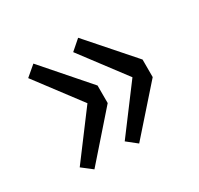

<svg xmlns="http://www.w3.org/2000/svg" viewBox="-99 -609 677 654"><g transform="rotate(-30 239.5 -282.0)"><path d="M100 -74 60 -105 192 -281 60 -456 100 -490 252 -316V-247ZM276 -74 237 -105 369 -281 237 -456 276 -490 429 -316V-247Z"/></g></svg>

Font: Noto Sans HK Thin
Style: Regular
Weight: 400
Version: Version 2.004-H2;hotconv 1.0.118;makeotfexe 2.5.65603